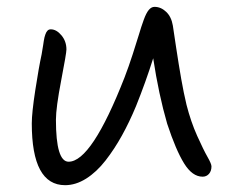

<svg xmlns="http://www.w3.org/2000/svg" viewBox="-20 -523 681 563"><path d="M170.9 20Q73.2 20 73.2 -161.1Q73.2 -191.9 83.5 -258.8Q93.8 -325.7 102.1 -363.8Q103 -370.1 104.5 -378.4Q106 -386.7 106.7 -391.6Q107.4 -396.5 108.4 -403.1Q109.4 -409.7 110.4 -413.3Q111.3 -417 112.8 -421.4Q114.3 -425.8 115.7 -428.2Q117.2 -430.7 119.1 -432.9Q121.1 -435.1 123.5 -436Q126 -437 128.9 -437Q145.5 -437 160.2 -419.4Q174.8 -401.9 174.8 -377.9Q174.8 -367.2 159.4 -287.1Q144 -207 144 -171.9Q144 -48.8 181.2 -48.8Q248.5 -48.8 345.2 -295.9Q357.4 -327.6 369.1 -363.8Q380.9 -399.9 387.5 -422.1Q394 -444.3 401.4 -464.6Q408.7 -484.9 416.3 -493.9Q423.8 -502.9 433.1 -502.9Q451.7 -502.9 467 -488.5Q482.4 -474.1 486.8 -448.2Q488.3 -438 496.3 -384.8Q504.4 -331.5 511.5 -291Q518.6 -250.5 526.9 -215.8Q539.6 -166 558.1 -124.8Q576.7 -83.5 588.4 -63Q600.1 -42.5 600.1 -35.2Q600.1 -21.5 592.8 -13.2Q585.4 -4.9 574.2 -4.9Q543.9 -4.9 519.8 -43.9Q495.6 -83 470.2 -160.2Q445.3 -246.1 429.2 -352.1Q407.2 -282.2 378.9 -211.9Q359.4 -165 337.6 -125.7Q315.9 -86.4 289.6 -52.5Q263.2 -18.6 232.7 0.7Q202.1 20 170.9 20Z"/></svg>

Font: Shantell Sans Irregular
Style: Regular
Weight: 300
Designer: Stephen Nixon, Anya Danilova, Shantell Martin
Foundry: Arrow Type
Version: Version 1.006;[9816181b4]